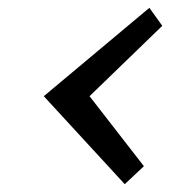

<svg xmlns="http://www.w3.org/2000/svg" viewBox="-20 -561 435 491"><path d="M299 -90 92 -315 362 -541 395 -495 209 -315 348 -136Z"/></svg>

Font: Arsenal SC
Style: Bold Italic
Weight: 700
Italic angle: -9.10001°
Designer: Andrij Shevchenko
Foundry: Stairsfor
Version: Version 2.001; ttfautohint (v1.8.4.7-5d5b)